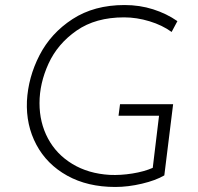

<svg xmlns="http://www.w3.org/2000/svg" viewBox="-20 -732 786 763"><path d="M633 -35Q599 -15 544 -2Q489 11 438 11Q328 11 247 -34Q166 -79 124.5 -157Q83 -235 87 -330Q92 -425 137 -512.5Q182 -600 268 -656Q354 -712 475 -712Q535 -712 588.5 -695Q642 -678 685 -648L662 -605Q625 -632 574 -647.5Q523 -663 473 -663Q360 -663 284.5 -610.5Q209 -558 173 -479.5Q137 -401 137 -322Q137 -245 170.5 -182Q204 -119 267.5 -80.5Q331 -42 416 -37Q459 -35 506 -42.5Q553 -50 587 -65L612 -272H451L457 -318H668Z"/></svg>

Font: Josefin Sans Light
Style: Italic
Weight: 300
Italic angle: -7°
Designer: Santiago Orozco
Foundry: Typemade
Version: Version 2.000